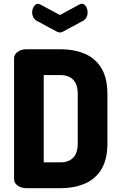

<svg xmlns="http://www.w3.org/2000/svg" viewBox="-20 -990 630 1010"><path d="M122 0Q91 0 72.5 -14Q54 -28 54 -47V-684Q54 -703 72.5 -717Q91 -731 122 -731H299Q368 -731 424 -708Q480 -685 512.5 -633Q545 -581 545 -495V-236Q545 -150 512.5 -98Q480 -46 424 -23Q368 0 299 0ZM210 -136H299Q341 -136 365 -160.5Q389 -185 389 -236V-495Q389 -546 365 -570.5Q341 -595 299 -595H210ZM295 -819Q288 -819 278 -824L174 -880Q161 -888 155 -899.5Q149 -911 149 -924Q149 -941 158 -955.5Q167 -970 180 -970Q185 -970 191 -967L295 -911L399 -967Q405 -970 410 -970Q424 -970 432.5 -955.5Q441 -941 441 -924Q441 -911 435.5 -899.5Q430 -888 416 -880L312 -824Q302 -819 295 -819Z"/></svg>

Font: Dosis ExtraLight ExtraBold
Style: Regular
Weight: 800
Version: Version 3.001; ttfautohint (v1.8.2)